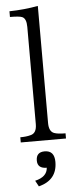

<svg xmlns="http://www.w3.org/2000/svg" viewBox="-63 -763 419 1028"><g transform="rotate(-5 146.5 -248.5)"><path d="M270 -9.8H26.9V-37.6Q59.1 -37.6 82 -43.9Q115.7 -51.3 115.7 -100.6V-623Q115.7 -668.5 92.8 -677.7Q77.6 -684.1 27.8 -684.1V-714.8Q108.4 -716.3 181.6 -730V-100.6Q181.6 -55.2 209 -44.9Q228.5 -37.6 270 -37.6ZM153.8 137.2Q104 137.2 104 94.7Q104 48.8 149.9 48.8Q202.6 48.8 202.6 109.9Q202.6 207.5 103 232.9L85.9 201.2Q150.9 186 153.8 137.2Z"/></g></svg>

Font: I.MingCP
Style: Regular
Weight: 400
Designer: I.Font Project
Version: Version 8.000; Sep 06, 2022